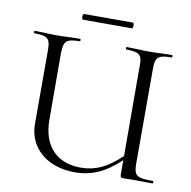

<svg xmlns="http://www.w3.org/2000/svg" viewBox="-83 -829 921 924"><g transform="rotate(10 377.5 -367.0)"><path d="M719 0 633 -1 579 0Q568 0 565 -3.5Q562 -7 562 -19V-86Q507 -34 454.5 -11Q402 12 342 12Q276 12 224 -12Q172 -36 142.5 -81Q113 -126 113 -186V-544Q113 -574 107 -588Q101 -602 85 -607.5Q69 -613 34 -613Q32 -613 32 -619Q32 -625 34 -625L79 -624Q117 -622 143 -622Q169 -622 211 -624L257 -625Q259 -625 259 -619Q259 -613 257 -613Q222 -613 205.5 -607Q189 -601 183.5 -586.5Q178 -572 177 -542L178 -221Q177 -123 226.5 -69Q276 -15 367 -15Q419 -15 464.5 -36Q510 -57 562 -106L561 -542Q562 -572 556.5 -586.5Q551 -601 534.5 -607Q518 -613 483 -613Q481 -613 481 -619Q481 -625 483 -625L528 -624Q568 -622 593 -622Q617 -622 659 -624L706 -625Q708 -625 708 -619Q708 -613 706 -613Q671 -613 654.5 -607.5Q638 -602 632 -588Q626 -574 626 -544V-81Q626 -51 632.5 -36.5Q639 -22 658.5 -17Q678 -12 719 -12Q722 -12 722.5 -6Q723 0 719 0ZM248 -732Q248 -746 254 -746H492Q498 -746 498 -732Q498 -718 492 -718H254Q248 -718 248 -732Z"/></g></svg>

Font: Cormorant Upright
Style: Regular
Weight: 400
Designer: Christian Thalmann (Catharsis Fonts)
Foundry: Catharsis Fonts
Version: Version 3.302